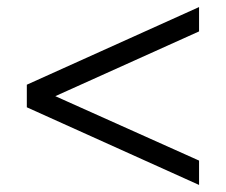

<svg xmlns="http://www.w3.org/2000/svg" viewBox="-20 -559 640 544"><path d="M544 -35 56 -255V-319L544 -539V-470L100 -270V-303L544 -104Z"/></svg>

Font: Nunito Sans 11pt
Style: Regular
Weight: 400
Version: Version 3.101;gftools[0.9.27]